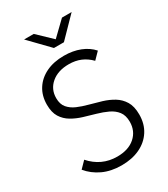

<svg xmlns="http://www.w3.org/2000/svg" viewBox="-221 -1009 979 1119"><g transform="rotate(-30 268.0 -449.0)"><path d="M258 11Q187 11 132.5 -14.5Q78 -40 42 -84L84 -127Q119 -87 163.5 -66.5Q208 -46 261 -46Q337 -46 381 -85Q425 -124 425 -186Q425 -229 405 -255Q385 -281 352 -296.5Q319 -312 280 -323Q241 -334 201.5 -346Q162 -358 129 -377.5Q96 -397 76 -429Q56 -461 56 -513Q56 -573 84.5 -617.5Q113 -662 164 -686.5Q215 -711 284 -711Q344 -711 392 -692Q440 -673 471 -638L428 -594Q399 -624 363.5 -639Q328 -654 284 -654Q211 -654 166.5 -616.5Q122 -579 122 -519Q122 -478 142.5 -454Q163 -430 195.5 -416Q228 -402 268 -391.5Q308 -381 347.5 -369Q387 -357 420 -337Q453 -317 473.5 -283.5Q494 -250 494 -195Q494 -132 464 -85.5Q434 -39 381 -14Q328 11 258 11ZM257 -779 131 -909H196L310 -800H273L386 -909H451L324 -779Z"/></g></svg>

Font: SUSE Light
Style: Regular
Weight: 300
Designer: Rene Bieder
Foundry: SUSE
Version: Version 1.000